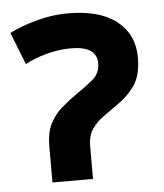

<svg xmlns="http://www.w3.org/2000/svg" viewBox="-44 -578 529 618"><g transform="rotate(-5 220.0 -269.0)"><path d="M101 0V-116Q101 -161 115.5 -189.5Q130 -218 153 -238Q176 -258 202 -276Q234 -298 257.5 -317.5Q281 -337 281 -370Q281 -425 197 -425Q158 -425 118 -414Q78 -403 49 -387L8 -491Q22 -499 51.5 -510Q81 -521 119 -529.5Q157 -538 197 -538Q301 -538 355.5 -494.5Q410 -451 410 -377Q410 -318 386 -285Q362 -252 330 -231Q304 -213 281.5 -196.5Q259 -180 245.5 -159Q232 -138 232 -106V0Z"/></g></svg>

Font: Ubuntu Sans
Style: Bold
Weight: 700
Designer: Dalton Maag Ltd
Foundry: Dalton Maag Ltd
Version: Version 1.006; ttfautohint (v1.8.4.7-5d5b)